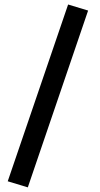

<svg xmlns="http://www.w3.org/2000/svg" viewBox="-20 -723 444 849"><path d="M14.2 78.6 103 105.5 369.6 -676.3 281.2 -703.1Z"/></svg>

Font: Shabnam Medium
Style: Regular
Weight: 500
Foundry: DejaVu fonts team - Redesigned by Saber Rastikerdar - Based on Vazir font
Version: Version 5.0.1